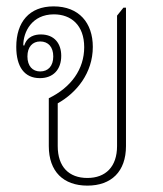

<svg xmlns="http://www.w3.org/2000/svg" viewBox="-20 -572 512 602"><path d="M254 10C329 10 375 -34 375 -114V-548H367L347 -523V-114C347 -49 311 -14 254 -14C196 -14 161 -49 161 -114V-248C220 -281 271 -343 271 -425C271 -500 228 -552 148 -552C72 -552 31 -503 31 -425C31 -362 57 -327 105 -327C147 -327 172 -354 172 -397C172 -435 151 -464 108 -464C91 -464 65 -459 56 -429L53 -430C53 -472 80 -527 149 -527C203 -527 244 -493 244 -424C244 -355 203 -298 133 -264V-114C133 -34 179 10 254 10ZM106 -348C82 -348 66 -365 66 -395C66 -425 82 -442 106 -442C131 -442 147 -425 147 -395C147 -365 131 -348 106 -348Z"/></svg>

Font: Noto Serif Thai SemiCondensed Thin
Style: Regular
Weight: 100
Width: 4
Designer: Monotype Design Team
Foundry: Monotype Imaging Inc.
Version: Version 2.002